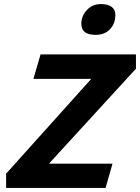

<svg xmlns="http://www.w3.org/2000/svg" viewBox="-20 -922 687 942"><path d="M498 0H10V-70L426 -533V-535H144L179 -655H647V-585L222 -121V-119H532ZM546 -849Q546 -806 519.5 -778.5Q493 -751 450 -751Q414 -751 396.5 -764.5Q379 -778 379 -805Q379 -844 406.5 -873Q434 -902 475 -902Q509 -902 527.5 -888.5Q546 -875 546 -849Z"/></svg>

Font: Intel One Mono
Style: Bold Italic
Weight: 700
Italic angle: -16°
Monospace: yes
Designer: Fred Shallcrass
Foundry: Frere-Jones Type LLC
Version: Version 1.400;hotconv 1.1.0;makeotfexe 2.6.0;FJTRelease1.4